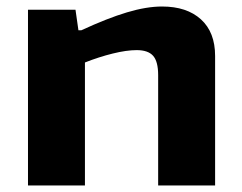

<svg xmlns="http://www.w3.org/2000/svg" viewBox="-20 -570 743 590"><path d="M66 -540H212L221 -477H230Q310 -514 370 -532Q430 -550 478 -550Q554 -550 597.5 -510.5Q641 -471 641 -398V0H466V-339Q466 -381 450.5 -398.5Q435 -416 400 -416Q369 -416 326.5 -405.5Q284 -395 241 -378V0H66Z"/></svg>

Font: Encode Sans Wide
Style: Bold
Weight: 700
Designer: Pablo Impallari, Andres Torresi
Foundry: Pablo Impallari, Andres Torresi
Version: Version 1.000; ttfautohint (v1.00) -l 8 -r 50 -G 200 -x 14 -